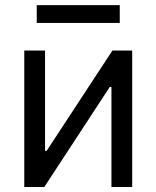

<svg xmlns="http://www.w3.org/2000/svg" viewBox="-20 -748 626 768"><path d="M508.8 0H425.8V-399.9H418.9L157.2 0H77.1V-545.9H160.2V-144.5H166.5L429.7 -545.9H508.8ZM459 -727.5V-656.2H127V-727.5Z"/></svg>

Font: GitLab Sans
Style: Regular
Weight: 400
Designer: Rasmus Andersson
Foundry: Modifications by GitLab B.V., manufactured by rsms
Version: Version 4.000;git-c8fb6b7